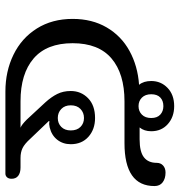

<svg xmlns="http://www.w3.org/2000/svg" viewBox="3 -668 665 711"><g transform="rotate(90 335.5 -312.5)"><path d="M50 -249Q50 -321 81.5 -375Q113 -429 168.5 -459.5Q224 -490 294 -495Q280 -512 280 -540Q280 -576 305.5 -600.5Q331 -625 373 -625Q413 -625 439.5 -601.5Q466 -578 466 -540Q466 -514 452 -497H496Q542 -497 562.5 -513Q583 -529 583 -560Q583 -575 593 -584Q603 -593 619 -593Q641 -593 655 -582.5Q669 -572 669 -552Q669 -441 510 -441H355Q253 -441 196.5 -393Q140 -345 140 -249Q140 -153 196.5 -104.5Q253 -56 355 -56H453Q442 -60 423 -79L359 -148Q339 -170 328 -192Q317 -214 317 -242Q317 -280 343.5 -306Q370 -332 417 -332Q459 -332 486.5 -307.5Q514 -283 514 -242Q514 -213 497.5 -192Q481 -171 452 -164Q442 -162 439 -162L429 -163L428 -161L494 -92Q513 -71 528.5 -63.5Q544 -56 565 -56H600Q620 -56 631 -47.5Q642 -39 642 -23Q642 -12 636.5 -6Q631 0 623 0H319Q244 0 182.5 -30Q121 -60 85.5 -116.5Q50 -173 50 -249ZM417 -540Q417 -562 404.5 -573.5Q392 -585 373 -585Q353 -585 341 -573.5Q329 -562 329 -540Q329 -518 341.5 -505.5Q354 -493 373 -493Q392 -493 404.5 -505.5Q417 -518 417 -540ZM463 -242Q463 -265 450 -278Q437 -291 417 -291Q397 -291 383.5 -278Q370 -265 370 -242Q370 -220 383.5 -207Q397 -194 417 -194Q437 -194 450 -207Q463 -220 463 -242Z"/></g></svg>

Font: Maitree Medium
Style: Regular
Weight: 500
Designer: CadsonDemak Team
Foundry: CadsonDemak
Version: Version 1.000